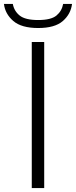

<svg xmlns="http://www.w3.org/2000/svg" viewBox="-59 -953 385 973"><path d="M102 0V-740H165V0ZM134.5 -811Q49.5 -811 8.2 -846.8Q-33 -882.5 -39 -933H6Q12.5 -897 40.8 -874.2Q69 -851.5 134.5 -851.5Q199.5 -851.5 227 -874.2Q254.5 -897 261 -933H306Q300 -882 259.5 -846.5Q219 -811 134.5 -811Z"/></svg>

Font: Encode Sans Expanded Expanded Light
Style: Regular
Weight: 300
Width: 7
Designer: Multiple Designers
Foundry: Impallari Type
Version: Version 3.000; ttfautohint (v1.8.3) -l 8 -r 50 -G 200 -x 14 